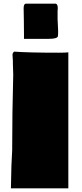

<svg xmlns="http://www.w3.org/2000/svg" viewBox="-20 -1022 451 1055"><path d="M111.8 -830.1Q112.3 -857.9 111.1 -907.2Q109.9 -956.5 109.9 -976.6Q109.9 -1002 123.5 -1002H286.6Q297.4 -998.5 297.4 -977.5Q297.4 -975.6 296.9 -969.2Q296.4 -962.9 296.4 -959V-917Q296.4 -906.7 297.9 -886.2Q299.3 -865.7 299.3 -855.5V-839.8Q298.3 -835 298.3 -823.2Q294.9 -808.6 249.5 -808.6H111.8ZM40 12.7Q42 -129.4 46.9 -195.3Q46.9 -400.4 52.7 -611.3Q50.8 -652.3 50.8 -671.9V-686.5Q48.8 -708 48.8 -721.7Q48.8 -731 57.6 -738.3Q137.7 -732.4 301.8 -732.4Q340.8 -732.4 355.5 -734.4V12.7Z"/></svg>

Font: Bowlby One SC
Style: Regular
Weight: 400
Width: 1
Version: Version 1.2